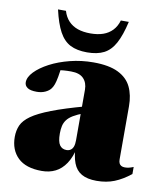

<svg xmlns="http://www.w3.org/2000/svg" viewBox="-82 -785 739 868"><g transform="rotate(10 287.0 -351.5)"><path d="M315 -308.5 311.5 -276Q282 -265 263.8 -254Q245.5 -243 236 -230.2Q226.5 -217.5 223 -202Q219.5 -186.5 219.5 -167Q219.5 -129.5 230.5 -114Q241.5 -98.5 262 -98.5Q272.5 -98.5 280.5 -103.8Q288.5 -109 292.8 -120.2Q297 -131.5 297 -150V-381.5Q297 -413.5 278.5 -432.8Q260 -452 221.5 -452Q202 -452 187 -450.8Q172 -449.5 160 -447L177 -483Q172 -441.5 167.8 -418.2Q163.5 -395 159 -382.8Q154.5 -370.5 148.5 -362.5Q140 -350.5 122.8 -342.5Q105.5 -334.5 83.5 -334.5Q54 -334.5 40.8 -343.8Q27.5 -353 27.5 -368.5Q27.5 -392 51.2 -416.8Q75 -441.5 115.2 -462.8Q155.5 -484 207 -497Q258.5 -510 314 -510Q385.5 -510 427.8 -489.2Q470 -468.5 488 -431Q506 -393.5 506 -342.5V-98.5Q506 -88 509.2 -81Q512.5 -74 519 -70.5Q525.5 -67 535 -67Q544.5 -67 554.2 -69.2Q564 -71.5 574.5 -76V-43.5Q537.5 -14 501.2 0.5Q465 15 419.5 15Q377 15 351 0.2Q325 -14.5 313 -45.8Q301 -77 299.5 -126L308.5 -120.5Q297.5 -72.5 277.8 -43Q258 -13.5 230.5 0.2Q203 14 168 14Q95 14 58.2 -21.5Q21.5 -57 21.5 -117Q21.5 -146.5 32.2 -170.5Q43 -194.5 73.2 -216Q103.5 -237.5 161.8 -260Q220 -282.5 315 -308.5ZM276.5 -636.5Q309.5 -636.5 334.8 -645.2Q360 -654 377.2 -672.2Q394.5 -690.5 402.5 -718H439Q424.5 -654.5 404.5 -617.8Q384.5 -581 353.8 -565.2Q323 -549.5 276.5 -549.5Q230 -549.5 199.2 -565.2Q168.5 -581 148.5 -617.8Q128.5 -654.5 114 -718H150.5Q158.5 -690.5 175.8 -672.2Q193 -654 218.2 -645.2Q243.5 -636.5 276.5 -636.5Z"/></g></svg>

Font: Newsreader 60pt ExtraBold
Style: Regular
Weight: 800
Designer: Hugues Gentile
Foundry: Production Type
Version: Version 1.003